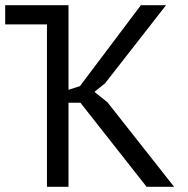

<svg xmlns="http://www.w3.org/2000/svg" viewBox="-20 -720 725 740"><path d="M161 -626H0V-700H244V-374L288 -388L523 -700H620L385 -399L344 -366L394 -326L651 0H545L290 -324H244V0H161Z"/></svg>

Font: PTSans
Style: Regular
Weight: 400
Designer: A.Korolkova, O.Umpeleva, V.Yefimov
Foundry: ParaType Ltd
Version: Version 2.003W OFL